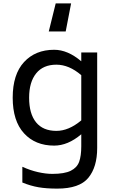

<svg xmlns="http://www.w3.org/2000/svg" viewBox="-20 -863 669 1134"><path d="M55 0ZM554 -553V11Q554 124 501.5 187.5Q449 251 318 251Q254 251 207.5 243Q161 235 112 215V122Q158 143 204 153.5Q250 164 289 164Q361 164 398 145.5Q435 127 447.5 92.5Q460 58 460 1V-70Q381 -3 300 -3Q188 -3 121.5 -76Q55 -149 55 -286Q55 -424 122 -496.5Q189 -569 300 -569Q380 -569 460 -501V-553ZM460 -152V-419Q388 -481 313 -481Q235 -481 193.5 -429.5Q152 -378 152 -286Q152 -191 193 -140.5Q234 -90 313 -90Q386 -90 460 -152ZM309 -843H400L368 -677H268Z"/></svg>

Font: Biryani
Style: Regular
Weight: 400
Designer: Dan Reynolds and Mathieu Reguer
Foundry: Dan Reynolds and Mathieu Reguer
Version: Version 1.004; ttfautohint (v1.1) -l 5 -r 5 -G 72 -x 0 -D la